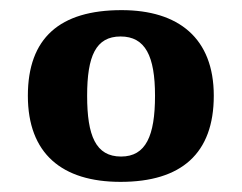

<svg xmlns="http://www.w3.org/2000/svg" viewBox="-20 -739 477 379"><path d="M218 -380C338 -380 402 -436 402 -550C402 -664 332 -719 220 -719C98 -719 35 -664 35 -550C35 -436 102 -380 218 -380ZM219 -430C169 -430 152 -471 152 -550C152 -628 169 -667 218 -667C267 -667 286 -628 286 -550C286 -471 268 -430 219 -430Z"/></svg>

Font: Noto Nastaliq Urdu
Style: Bold
Weight: 700
Designer: Monotype Design Team (Patrick Giasson: type design, Kamal Mansour: OpenType code, Glenda Bellarosa). Updated by Simon Co
Foundry: Monotype Imaging Inc., Simon Cozens
Version: Version 3.009